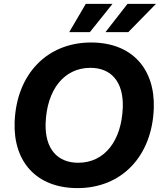

<svg xmlns="http://www.w3.org/2000/svg" viewBox="-20 -956 825 985"><path d="M378 9C603 9 760 -153 769 -400C776 -602 658 -738 447 -738C222 -738 64 -576 55 -329C48 -127 166 9 378 9ZM381 -121C277 -121 210 -190 214 -323C220 -495 308 -608 444 -608C548 -608 614 -539 610 -406C604 -234 517 -121 381 -121ZM335 -791H441L557 -936H420ZM521 -791H638L780 -936H634Z"/></svg>

Font: Mona Sans
Style: Bold Italic
Weight: 700
Italic angle: -11.7°
Designer: Deni Anggara
Foundry: GitHub
Version: Version 2.000;Glyphs 3.2.3 (3260)